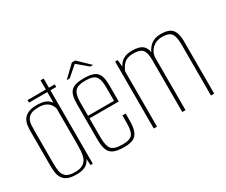

<svg xmlns="http://www.w3.org/2000/svg" viewBox="-104 -925 1451 1230"><g transform="rotate(-30 621.5 -310.5)"><path d="M133 -543V-562H334V-543ZM166 8Q125 8 101.5 -3Q78 -14 66.5 -33Q55 -52 52 -76Q49 -100 49 -125V-375Q49 -399 52 -422Q55 -445 66.5 -463.5Q78 -482 102 -493.5Q126 -505 168 -505Q209 -505 233 -493.5Q257 -482 268 -464V-630H291V0H274L271 -47Q265 -32 253 -19.5Q241 -7 220.5 0.5Q200 8 166 8ZM167 -10Q206 -10 227 -24Q248 -38 256 -60.5Q264 -83 265.5 -109.5Q267 -136 267 -160V-422Q264 -435 254.5 -450Q245 -465 225 -476Q205 -487 170 -487Q132 -487 112 -476.5Q92 -466 83.5 -448Q75 -430 74 -408.5Q73 -387 73 -365V-131Q73 -102 76.5 -74Q80 -46 99.5 -28Q119 -10 167 -10Z M521 9Q472 9 444.5 -2.5Q417 -14 405.5 -42Q394 -70 394 -121V-385Q394 -453 420.5 -478Q447 -503 515 -503Q582 -503 608 -478Q634 -453 634 -385V-262H418V-119Q418 -59 437.5 -35Q457 -11 519 -11Q574 -11 592 -34Q610 -57 610 -119V-173H634V-122Q634 -73 623 -44Q612 -15 587.5 -3Q563 9 521 9ZM418 -281H610V-384Q610 -437 592 -461Q574 -485 515 -485Q457 -485 437.5 -461Q418 -437 418 -384ZM414 -547 499 -629H524L609 -547H588L511 -612L436 -547Z M742 0V-495H761L766 -443Q778 -471 804 -486.5Q830 -502 869 -502Q927 -502 951 -478Q975 -454 974 -408L964 -407Q976 -451 1005.5 -476.5Q1035 -502 1082 -502Q1143 -502 1166 -474.5Q1189 -447 1189 -390V0H1165V-377Q1165 -438 1146.5 -460Q1128 -482 1081 -482Q1037 -482 1008 -455Q979 -428 977 -388V0H953V-387Q953 -439 935 -460.5Q917 -482 867 -482Q822 -482 799 -459.5Q776 -437 766 -407V0Z"/></g></svg>

Font: Alumni Sans Thin Thin
Style: Regular
Weight: 250
Version: Version 1.018